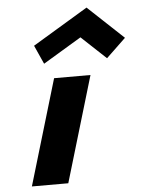

<svg xmlns="http://www.w3.org/2000/svg" viewBox="-57 -885 686 930"><g transform="rotate(-5 286.0 -420.0)"><path d="M129.9 -678 170.8 -587 357.1 -699 476.8 -587 571.9 -678 399.1 -840ZM212.8 -513H389.8L237 0H60Z"/></g></svg>

Font: Hussar
Style: BdOblThree
Weight: 700
Foundry: Cannot Into Space Fonts
Version: Version 2.00